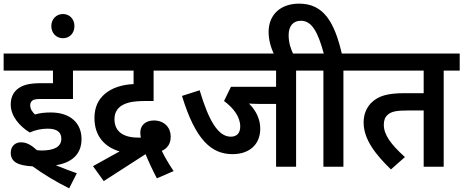

<svg xmlns="http://www.w3.org/2000/svg" viewBox="-20 -916 2546 1055"><path d="M242 -209C295 -209 317 -188 317 -154C317 -110 279 -89 208 -89C200 -89 191 -90 182 -91C151 -121 124 -134 95 -134C64 -134 39 -113 39 -76C39 -23 85 -6 159 -2C217 40 286 82 360 119L402 36C364 23 323 7 287 -8C380 -23 428 -73 428 -152C428 -240 366 -298 259 -298C227 -298 198 -295 172 -287C158 -301 146 -316 146 -338C146 -348 150 -357 157 -363C165 -369 175 -372 203 -372H381V-528H477V-622H0V-528H271V-459H210C136 -459 102 -448 74 -425C52 -406 39 -379 39 -342C39 -276 89 -222 143 -188C174 -202 209 -209 242 -209Z M262 -773C262 -734 289 -706 326 -706C363 -706 389 -734 389 -773C389 -810 363 -839 326 -839C289 -839 262 -810 262 -773Z M491 -3 550 79 780 -69C794 -33 818 18 842 64L934 24C907 -16 885 -54 869 -87C897 -100 918 -122 918 -166C918 -213 885 -254 825 -254C787 -254 751 -234 751 -186C751 -179 752 -170 754 -160C748 -160 743 -160 739 -160C650 -160 609 -199 609 -261C609 -295 623 -319 647 -335C676 -353 712 -361 781 -361H824V-528H972V-622H463V-528H714V-454C649 -451 595 -433 556 -400C521 -370 499 -328 499 -268C499 -163 560 -107 637 -84Z M1607 -528H1696V-622H959V-528H1497V-439H1249L1211 -361C1264 -322 1300 -273 1300 -221C1300 -184 1281 -165 1248 -165C1180 -165 1128 -249 1077 -420L980 -389C1055 -143 1144 -69 1258 -69C1346 -69 1410 -118 1410 -209C1410 -261 1387 -309 1348 -347C1363 -346 1381 -345 1403 -345H1497V0H1607Z M1487 -615H1593C1578 -647 1566 -680 1566 -723C1566 -771 1589 -802 1634 -802C1693 -802 1727 -740 1759 -622H1682V-528H1757V0H1867V-528H1956V-622H1858C1818 -793 1759 -896 1624 -896C1519 -896 1456 -833 1456 -741C1456 -700 1466 -659 1487 -615Z M2418 -528H2506V-622H1942V-528H2308V-404H2202C2107 -404 2060 -388 2023 -354C1996 -328 1978 -291 1978 -243C1978 -149 2045 -66 2128 15L2205 -53C2126 -124 2089 -177 2089 -230C2089 -254 2095 -272 2110 -285C2130 -303 2157 -309 2222 -309H2308V0H2418Z"/></svg>

Font: Noto Sans SemiCondensed SemiBold
Style: Italic
Weight: 600
Width: 4
Italic angle: -12°
Designer: Monotype Design Team
Foundry: Monotype Imaging Inc.
Version: Version 2.013